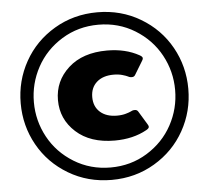

<svg xmlns="http://www.w3.org/2000/svg" viewBox="-59 -864 1118 1027"><g transform="rotate(-5 500.0 -350.0)"><path d="M268.8 -738.3Q372.5 -800 500 -800Q627.5 -800 731.2 -738.3Q835 -676.7 892.5 -573.8Q950 -470.8 950 -350Q950 -229.2 892.5 -126.3Q835 -23.3 731.2 38.3Q627.5 100 500 100Q372.5 100 268.8 38.3Q165 -23.3 107.5 -126.3Q50 -229.2 50 -350Q50 -470.8 107.5 -573.8Q165 -676.7 268.8 -738.3ZM696.2 -679.2Q608.3 -733.3 500 -733.3Q391.7 -733.3 303.8 -679.2Q215.8 -625 168.3 -537.5Q120.8 -450 120.8 -350Q120.8 -250 168.3 -162.5Q215.8 -75 303.8 -20.8Q391.7 33.3 500 33.3Q608.3 33.3 696.2 -20.8Q784.2 -75 831.7 -162.5Q879.2 -250 879.2 -350Q879.2 -450 831.7 -537.5Q784.2 -625 696.2 -679.2ZM534.2 -591.7Q633.3 -591.7 706.7 -550.8Q721.7 -542.5 721.7 -534.2Q721.7 -528.3 716.7 -520.8L673.3 -449.2Q667.5 -438.3 655 -438.3Q645 -438.3 640 -440.8Q639.2 -440.8 633.8 -443.8Q628.3 -446.7 621.7 -448.8Q615 -450.8 605.8 -453.8Q596.7 -456.7 584.2 -458.3Q571.7 -460 558.3 -460Q500.8 -460 467.5 -430.4Q434.2 -400.8 434.2 -350Q434.2 -299.2 467.5 -269.6Q500.8 -240 558.3 -240Q571.7 -240 584.2 -241.7Q596.7 -243.3 605.8 -246.2Q615 -249.2 621.7 -251.2Q628.3 -253.3 633.8 -256.2Q639.2 -259.2 640 -259.2Q645 -261.7 655 -261.7Q667.5 -261.7 673.3 -250.8L716.7 -179.2Q721.7 -171.7 721.7 -165.8Q721.7 -157.5 706.7 -149.2Q633.3 -108.3 534.2 -108.3Q403.3 -108.3 326.7 -177.9Q250 -247.5 250 -350Q250 -452.5 326.7 -522.1Q403.3 -591.7 534.2 -591.7Z"/></g></svg>

Font: BoonTook Mon
Style: Regular
Weight: 400
Designer: Sungsit Sawaiwan
Foundry: FontUni
Version: Version 3.0